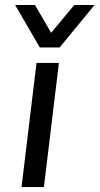

<svg xmlns="http://www.w3.org/2000/svg" viewBox="-20 -755 402 775"><path d="M66.9 0 127.4 -501H217.8L157.2 0ZM140.6 -563.5 41 -734.9H121.1L186.5 -622.6L279.8 -734.9H361.8L220.7 -563.5Z"/></svg>

Font: Ride
Style: Italic
Weight: 400
Version: Version 3.000